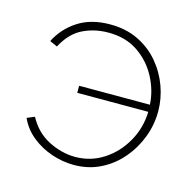

<svg xmlns="http://www.w3.org/2000/svg" viewBox="-85 -615 720 710"><g transform="rotate(15 275.5 -259.5)"><path d="M256 9Q214 9 172 -5Q130 -19 95.5 -46.5Q61 -74 43 -114L72 -126Q101 -72 151.5 -46.5Q202 -21 253 -21Q313 -21 362 -53Q411 -85 440.5 -137.5Q470 -190 472 -252H200V-279H471Q468 -333 441.5 -383Q415 -433 368 -465Q321 -497 255 -497Q201 -497 156.5 -475Q112 -453 83 -398L54 -411Q80 -463 130 -495.5Q180 -528 253 -528Q314 -528 361 -505Q408 -482 440.5 -443.5Q473 -405 490 -358Q507 -311 507 -263Q507 -212 489 -164Q471 -116 437.5 -76.5Q404 -37 358 -14Q312 9 256 9Z"/></g></svg>

Font: Raleway ExtraLight
Style: Regular
Weight: 200
Designer: Matt McInerney, Pablo Impallari, Rodrigo Fuenzalida
Foundry: Matt McInerney, Pablo Impallari, Rodrigo Fuenzalida
Version: Version 4.026